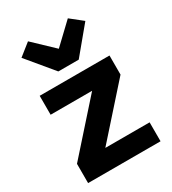

<svg xmlns="http://www.w3.org/2000/svg" viewBox="-194 -907 905 1010"><g transform="rotate(-30 259.0 -402.0)"><path d="M321 -587H197L65 -746L138 -804L259 -689L380 -804L453 -746ZM479 0H39V-117L300 -410H48V-525H472V-409L210 -115H479Z"/></g></svg>

Font: Aneliza
Style: Bold
Weight: 700
Designer: Mike Abbink, Paul van der Laan, Pieter van Rosmalen
Foundry: Bold Monday
Version: Version 3.0